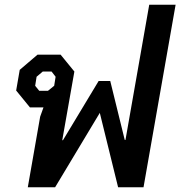

<svg xmlns="http://www.w3.org/2000/svg" viewBox="-20 -788 759 808"><path d="M149 -297 163 -336H106L48 -407L63 -494L138 -558H235L293 -487L242 -198H245L395 -447H444L505 -199H508L608 -768H719L584 0H477L400 -313L212 0H97ZM182 -406 208 -427 214 -465 197 -487H160L134 -465L128 -427L145 -406Z"/></svg>

Font: Chakra Petch SemiBold
Style: Italic
Weight: 600
Italic angle: -10°
Designer: Katatrad Aksorn Co.,Ltd.
Foundry: Cadson Demak Co.,Ltd.
Version: Version 1.000; ttfautohint (v1.6)